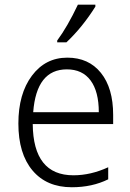

<svg xmlns="http://www.w3.org/2000/svg" viewBox="-20 -786 552 816"><path d="M460.9 -258.8H119.1Q121.1 -41 292 -41Q365.7 -41 439.9 -75.2V-23.9Q371.6 9.8 285.2 9.8Q178.2 9.8 118.2 -61.5Q58.1 -132.8 58.1 -261.2Q58.1 -387.2 115.5 -464.1Q172.9 -541 266.1 -541Q356.9 -541 408.9 -476.3Q460.9 -411.6 460.9 -297.9ZM121.1 -309.1H399.9Q399.9 -397 365 -444.1Q330.1 -491.2 264.2 -491.2Q134.8 -491.2 121.1 -309.1ZM223.1 -613.8Q266.6 -672.4 311 -766.1H385.3V-757.8Q329.6 -669.4 262.2 -606H223.1Z"/></svg>

Font: Droid Sans TV
Style: Regular
Weight: 300
Version: Version 1.00